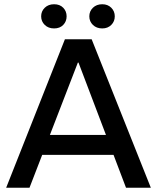

<svg xmlns="http://www.w3.org/2000/svg" viewBox="-20 -885 740 905"><path d="M9 0 286 -700H412L691 0H574L350 -590H347L119 0ZM162 -155V-249H534V-155ZM235 -751Q208 -751 191 -767.5Q174 -784 174 -808Q174 -832 191 -848.5Q208 -865 235 -865Q262 -865 278 -848.5Q294 -832 294 -808Q294 -784 278 -767.5Q262 -751 235 -751ZM462 -751Q435 -751 418 -767.5Q401 -784 401 -808Q401 -832 418 -848.5Q435 -865 462 -865Q488 -865 504.5 -848.5Q521 -832 521 -808Q521 -784 504.5 -767.5Q488 -751 462 -751Z"/></svg>

Font: REM
Style: Regular
Weight: 400
Designer: Octavio Pardo
Foundry: Ashler Design
Version: Version 1.005;gftools[0.9.28]